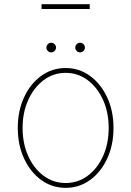

<svg xmlns="http://www.w3.org/2000/svg" viewBox="-20 -875 620 906"><path d="M289.8 11.4Q225.5 11.4 174.4 -25.7Q123.2 -62.9 93.6 -127Q63.9 -191.1 63.9 -271.3Q63.9 -351.9 93.6 -415.8Q123.2 -479.8 174.4 -516.9Q225.5 -554 289.8 -554Q354 -554 405 -516.7Q456 -479.4 485.8 -415.5Q515.6 -351.6 515.6 -271.3Q515.6 -191.1 486 -127Q456.3 -62.9 405.2 -25.7Q354 11.4 289.8 11.4ZM289.8 -11.4Q347.7 -11.4 393.6 -45.5Q439.6 -79.5 466.3 -138.5Q492.9 -197.4 492.9 -271.3Q492.9 -345.2 466.1 -403.9Q439.3 -462.7 393.5 -497Q347.7 -531.2 289.8 -531.2Q232.2 -531.2 186.3 -497Q140.3 -462.7 113.5 -403.9Q86.6 -345.2 86.6 -271.3Q86.6 -197.4 113.3 -138.5Q139.9 -79.5 185.9 -45.5Q231.9 -11.4 289.8 -11.4ZM221.6 -627.8Q212.4 -627.8 205.6 -634.6Q198.9 -641.3 198.9 -650.6Q198.9 -659.8 205.6 -666.5Q212.4 -673.3 221.6 -673.3Q230.8 -673.3 237.6 -666.5Q244.3 -659.8 244.3 -650.6Q244.3 -641.3 237.6 -634.6Q230.8 -627.8 221.6 -627.8ZM358 -627.8Q348.7 -627.8 342 -634.6Q335.2 -641.3 335.2 -650.6Q335.2 -659.8 342 -666.5Q348.7 -673.3 358 -673.3Q367.2 -673.3 373.9 -666.5Q380.7 -659.8 380.7 -650.6Q380.7 -641.3 373.9 -634.6Q367.2 -627.8 358 -627.8ZM403.4 -855.1V-832.4H176.1V-855.1Z"/></svg>

Font: Inter UI Thin
Style: Regular
Weight: 100
Designer: Rasmus Andersson
Foundry: rsms
Version: 3.2;8d6f07862